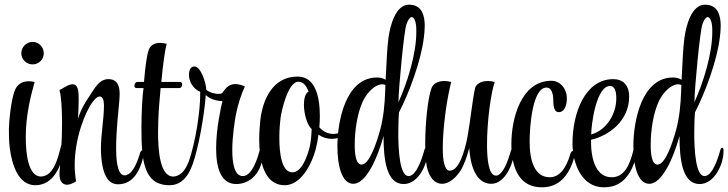

<svg xmlns="http://www.w3.org/2000/svg" viewBox="-20 -781 3110 820"><path d="M119 -506C146 -506 167 -527 167 -554C167 -580 146 -602 119 -602C93 -602 71 -580 71 -554C71 -527 93 -506 119 -506ZM131 10C211 10 243 -76 256 -145C257 -152 258 -157 258 -161C258 -170 254 -173 251 -173C248 -173 243 -168 241 -159C230 -115 218 -68 192 -43C183 -34 168 -27 155 -27C102 -27 90 -120 90 -196C90 -296 115 -384 128 -431C119 -433 110 -434 102 -434C71 -434 54 -417 46 -401C34 -378 21 -307 18 -231C18 -204 18 -177 22 -147C31 -78 58 10 131 10Z M267 8C279 8 295 0 305 -7C301 -30 299 -53 299 -76C299 -188 342 -301 376 -346C388 -362 398 -369 405 -369C421 -369 424 -348 424 -330C424 -272 411 -209 411 -147C411 -122 413 -96 418 -71C427 -26 446 6 484 6C540 6 569 -37 585 -86C590 -101 594 -116 594 -126V-130C594 -137 592 -140 589 -140C585 -140 580 -134 578 -128C574 -112 568 -97 563 -85C556 -68 545 -48 530 -38C523 -34 518 -32 512 -32C477 -32 476 -118 476 -148C476 -227 487 -318 488 -333C489 -346 491 -362 491 -379C491 -411 483 -443 443 -443C404 -443 385 -405 365 -375C345 -346 327 -317 313 -274C315 -298 316 -335 316 -359C316 -394 313 -421 290 -421C287 -421 285 -421 282 -420C263 -416 245 -400 234 -397C242 -367 245 -314 245 -258C245 -178 239 -91 235 -56C234 -49 234 -43 234 -38C234 -5 248 8 267 8Z M704 10C781 10 806 -76 819 -145C820 -152 821 -157 821 -161C821 -170 819 -173 816 -173C813 -173 808 -168 806 -159C795 -115 783 -68 757 -43C747 -34 733 -27 720 -27C663 -27 655 -138 655 -216C655 -233 656 -249 656 -262C657 -309 662 -359 666 -405H746C754 -405 758 -413 758 -420C758 -426 755 -431 749 -431H669C676 -507 685 -571 692 -594C682 -596 672 -598 664 -598C637 -598 622 -585 616 -570C607 -548 600 -493 595 -431H566C559 -431 554 -422 554 -415C554 -410 556 -405 562 -405H593C588 -374 584 -294 584 -237C584 -96 593 10 704 10Z M989 5C1047 5 1103 -42 1103 -135V-140C1103 -148 1101 -151 1098 -151C1095 -151 1091 -147 1090 -142C1082 -113 1059 -29 1017 -29C982 -29 972 -81 972 -140C972 -202 984 -272 987 -289C996 -335 1010 -378 1026 -412C1009 -419 996 -422 985 -422C951 -422 939 -395 929 -384C926 -381 920 -380 912 -380C898 -380 877 -385 861 -397C861 -424 838 -497 811 -497H809C794 -497 787 -480 787 -461C787 -435 802 -403 835 -389V-378C835 -309 817 -179 785 -87C783 -83 783 -79 783 -76C783 -70 786 -67 790 -67C794 -67 800 -71 803 -80C828 -152 851 -278 859 -375C873 -362 893 -351 930 -349C924 -325 903 -232 903 -147C903 -67 922 5 989 5Z M1196 10C1265 10 1311 -79 1328 -142C1332 -158 1337 -180 1340 -206C1357 -194 1377 -188 1397 -188C1421 -188 1446 -197 1467 -217C1470 -219 1472 -225 1472 -229C1472 -232 1471 -234 1468 -234C1465 -234 1462 -233 1457 -229C1439 -215 1421 -209 1404 -209C1381 -209 1360 -219 1344 -237C1345 -253 1346 -269 1346 -285C1346 -370 1326 -454 1251 -454C1143 -454 1102 -353 1092 -270C1090 -249 1087 -219 1087 -186C1087 -98 1106 10 1196 10ZM1229 -45C1183 -45 1173 -125 1173 -193C1173 -229 1176 -261 1178 -276C1181 -302 1209 -432 1254 -432C1278 -432 1290 -410 1298 -390C1284 -383 1278 -360 1278 -334C1278 -295 1292 -246 1311 -230C1310 -197 1307 -174 1303 -155C1294 -118 1270 -45 1229 -45Z M1704 5C1767 5 1806 -79 1806 -134V-139C1806 -147 1804 -150 1801 -150C1798 -150 1794 -147 1793 -142C1786 -117 1761 -29 1725 -29C1688 -29 1681 -134 1681 -214C1681 -257 1683 -292 1684 -301C1726 -381 1778 -520 1790 -619C1792 -634 1794 -652 1794 -670C1794 -715 1782 -761 1727 -761C1668 -761 1646 -669 1639 -619C1634 -581 1630 -511 1627 -440C1617 -447 1604 -450 1590 -450C1456 -450 1421 -262 1421 -158C1421 -72 1440 4 1489 4C1543 4 1592 -104 1618 -200C1618 -98 1631 5 1704 5ZM1682 -345V-351C1682 -398 1705 -647 1716 -678C1724 -700 1732 -708 1738 -708C1748 -708 1755 -691 1757 -673C1758 -664 1758 -654 1758 -644C1758 -549 1719 -427 1682 -345ZM1524 -78C1510 -78 1499 -94 1496 -134C1495 -143 1495 -154 1495 -164C1495 -224 1506 -298 1530 -349C1548 -387 1583 -421 1612 -421C1617 -421 1622 -420 1626 -418L1625 -390C1623 -335 1618 -281 1604 -228C1587 -166 1557 -78 1524 -78Z M1868 4C1894 4 1923 -16 1946 -51C1963 -78 1975 -114 1984 -149C1988 -83 2009 4 2078 4C2138 4 2173 -83 2177 -136V-140C2177 -149 2175 -152 2172 -152C2169 -152 2166 -148 2164 -143C2155 -114 2147 -88 2137 -69C2122 -40 2109 -31 2099 -31H2098C2065 -31 2060 -110 2060 -163C2060 -266 2077 -386 2093 -431C2082 -434 2072 -435 2063 -435C2033 -435 2013 -421 2009 -405C1997 -350 1989 -266 1977 -199C1964 -130 1939 -52 1901 -52C1879 -52 1871 -93 1871 -148C1871 -191 1875 -241 1881 -288C1889 -355 1903 -416 1907 -431C1896 -434 1886 -435 1877 -435C1847 -435 1829 -421 1823 -405C1807 -362 1796 -255 1796 -167C1796 -128 1798 -92 1803 -69C1814 -19 1839 4 1868 4Z M2294 19C2367 19 2409 -30 2431 -104C2433 -111 2434 -117 2434 -122C2434 -131 2431 -136 2427 -136C2423 -136 2418 -132 2416 -124C2397 -58 2367 -24 2328 -24C2263 -24 2242 -95 2242 -176V-180C2242 -230 2252 -407 2314 -407C2336 -407 2343 -379 2343 -353C2343 -318 2350 -302 2367 -302C2385 -302 2401 -321 2401 -362C2401 -400 2374 -436 2335 -436C2206 -436 2164 -276 2164 -166C2164 -156 2164 -146 2165 -137C2171 -57 2201 19 2294 19Z M2559 19C2611 19 2644 -3 2670 -45C2683 -67 2697 -101 2701 -137C2702 -146 2698 -150 2693 -150C2690 -150 2686 -144 2685 -139C2669 -72 2644 -24 2592 -24C2527 -24 2504 -97 2504 -179V-184C2583 -202 2667 -267 2667 -368C2667 -417 2641 -443 2599 -443C2478 -443 2425 -297 2425 -169C2425 -85 2463 19 2559 19ZM2505 -207V-208C2505 -244 2525 -414 2586 -414C2606 -414 2612 -388 2612 -364V-359C2612 -293 2568 -223 2505 -207Z M2968 5C3031 5 3070 -79 3070 -134V-139C3070 -147 3068 -150 3065 -150C3062 -150 3058 -147 3057 -142C3050 -117 3025 -29 2989 -29C2952 -29 2945 -134 2945 -214C2945 -257 2947 -292 2948 -301C2990 -381 3042 -520 3054 -619C3056 -634 3058 -652 3058 -670C3058 -715 3046 -761 2991 -761C2932 -761 2910 -669 2903 -619C2898 -581 2894 -511 2891 -440C2881 -447 2868 -450 2854 -450C2720 -450 2685 -262 2685 -158C2685 -72 2704 4 2753 4C2807 4 2856 -104 2882 -200C2882 -98 2895 5 2968 5ZM2946 -345V-351C2946 -398 2969 -647 2980 -678C2988 -700 2996 -708 3002 -708C3012 -708 3019 -691 3021 -673C3022 -664 3022 -654 3022 -644C3022 -549 2983 -427 2946 -345ZM2788 -78C2774 -78 2763 -94 2760 -134C2759 -143 2759 -154 2759 -164C2759 -224 2770 -298 2794 -349C2812 -387 2847 -421 2876 -421C2881 -421 2886 -420 2890 -418L2889 -390C2887 -335 2882 -281 2868 -228C2851 -166 2821 -78 2788 -78Z"/></svg>

Font: Style Script
Style: Regular
Weight: 400
Designer: Robert E. Leuschke
Foundry: Robert E. Leuschke
Version: Version 1.010